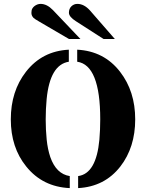

<svg xmlns="http://www.w3.org/2000/svg" viewBox="-20 -967 759 997"><path d="M342.3 9.8Q201.2 3.4 116.2 -102.5Q36.1 -201.2 36.1 -347.2Q36.1 -493.2 114.7 -594.2Q198.7 -702.1 337.4 -709V-646.5Q239.3 -630.9 222.2 -452.1Q217.3 -400.9 217.3 -346.9Q217.3 -293 222.4 -242.4Q227.5 -191.9 241.2 -151.4Q272 -63.5 342.3 -52.7ZM500.5 -347.2Q500.5 -629.4 380.9 -646.5V-709Q520.5 -701.7 603.5 -594.2Q682.1 -492.7 682.1 -347.2Q682.1 -202.1 605 -102.5Q523.4 2.4 385.7 9.8V-52.7Q480 -65.4 496.1 -242.2Q500.5 -293 500.5 -347.2ZM517.6 -764.6 374 -856.9Q337.9 -879.9 337.9 -900.9Q337.9 -921.9 350.8 -934.3Q363.8 -946.8 381.8 -946.8Q416.5 -946.8 447.3 -912.6L576.2 -764.6ZM337.9 -764.6 185.1 -854Q160.2 -868.2 154.3 -874Q143.1 -885.3 143.1 -899.9Q143.1 -914.6 147.7 -922.4Q152.3 -930.2 159.2 -935.5Q174.3 -946.8 190.9 -946.8Q223.6 -946.8 254.9 -914.6L397.5 -764.6Z"/></svg>

Font: Stardos Stencil
Style: Bold
Weight: 700
Designer: vernon adams
Foundry: vernon adams
Version: Version 1.000